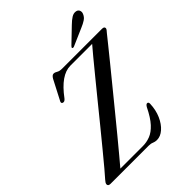

<svg xmlns="http://www.w3.org/2000/svg" viewBox="-250 -1019 1162 1162"><g transform="rotate(-45 331.0 -438.0)"><path d="M343.5 0H17Q-2.5 0 -2.5 -15Q-2 -21 2 -27.5Q6 -34 12.5 -41Q26 -55.5 57 -92.5Q88 -129.5 130.2 -180.8Q172.5 -232 220.5 -291Q268.5 -350 317.2 -410Q366 -470 409.8 -523.5Q453.5 -577 487 -617.5Q520.5 -658 537.5 -677.5H351Q270.5 -677.5 186 -563Q172.5 -545.5 159 -551.5Q146.5 -556.5 159 -576L221 -695.5Q232.5 -715.5 245 -715.5Q256.5 -715.5 268.5 -707.8Q280.5 -700 303.5 -700H643.5Q663.5 -700 663.5 -687Q663.5 -681 658.8 -675Q654 -669 647 -661Q633.5 -644 603 -606.2Q572.5 -568.5 531 -517.2Q489.5 -466 441.8 -407.8Q394 -349.5 346 -290.5Q298 -231.5 254.2 -178.5Q210.5 -125.5 176.5 -84.8Q142.5 -44 124.5 -23H317Q349.5 -23 380.2 -34.8Q411 -46.5 441 -79Q471 -111.5 501 -173Q510 -188.5 518.5 -188.5Q530 -188.5 529.5 -173Q527.5 -121 509 -79.2Q490.5 -37.5 462.5 -13Q434.5 11.5 404 11.5Q388 11.5 375.2 5.8Q362.5 0 343.5 0ZM531.5 -845.5Q553 -866.5 571 -877.8Q589 -889 606.5 -886Q622.5 -883.5 627.5 -870.5Q632.5 -857.5 626.5 -844.5Q619 -825.5 601.5 -814Q584 -802.5 561 -793L448.5 -744Q438 -740 434.5 -745.5Q432 -750 441 -758.5Z"/></g></svg>

Font: Fraunces 72pt
Style: Italic
Weight: 400
Italic angle: -16°
Version: Version 1.000;[b76b70a41]